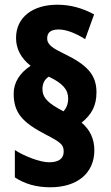

<svg xmlns="http://www.w3.org/2000/svg" viewBox="-20 -781 470 814"><path d="M38 -385C38 -302 75 -262 175 -210C239 -177 250 -167 250 -138C250 -108 228 -93 188 -93C151 -93 84 -118 43 -145V-29C85 -1 135 13 193 13C309 13 380 -48 380 -144C380 -191 362 -231 326 -261C369 -296 389 -333 389 -390C389 -464 349 -506 254 -552C207 -575 180 -590 180 -618C180 -644 196 -656 229 -656C260 -656 300 -641 341 -615L379 -720C329 -747 278 -761 223 -761C119 -761 48 -708 48 -620C48 -574 69 -534 110 -502C65 -473 38 -432 38 -385ZM160 -403C160 -427 169 -445 187 -456C247 -427 269 -401 269 -363C269 -341 262 -323 249 -309L222 -324C176 -351 160 -373 160 -403Z"/></svg>

Font: Noto Sans Bengali ExtraCondensed ExtraBold
Style: Regular
Weight: 800
Width: 2
Designer: Joana Ranito - Universal Thirst; Jelle Bosma - Monotype Design Team
Foundry: Universal Thirst ehf.
Version: Version 3.000